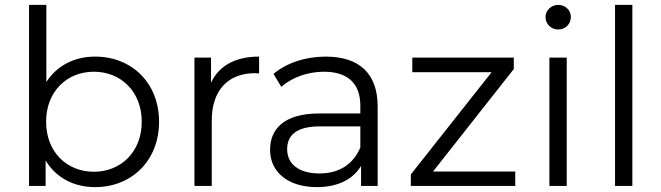

<svg xmlns="http://www.w3.org/2000/svg" viewBox="-20 -762 2711 787"><path d="M370 -530C286 -530 214 -494 170 -426V-742H99V0H167V-104C210 -33 283 5 370 5C520 5 632 -104 632 -263C632 -422 520 -530 370 -530ZM365 -58C253 -58 169 -140 169 -263C169 -386 253 -468 365 -468C476 -468 561 -386 561 -263C561 -140 476 -58 365 -58Z M845 -423V-526H777V0H848V-268C848 -392 915 -462 1025 -462C1030 -462 1036 -461 1042 -461V-530C945 -530 878 -493 845 -423Z M1315 -530C1232 -530 1154 -504 1101 -459L1133 -406C1176 -444 1240 -468 1308 -468C1406 -468 1457 -419 1457 -329V-297H1290C1139 -297 1087 -229 1087 -148C1087 -57 1160 5 1279 5C1366 5 1428 -28 1460 -82V0H1528V-326C1528 -462 1451 -530 1315 -530ZM1290 -51C1206 -51 1157 -89 1157 -150C1157 -204 1190 -244 1292 -244H1457V-158C1429 -89 1370 -51 1290 -51Z M1755 -59 2086 -479V-526H1670V-466H1995L1664 -47V0H2092V-59Z M2268 -641C2298 -641 2320 -664 2320 -693C2320 -720 2297 -742 2268 -742C2239 -742 2216 -719 2216 -692C2216 -664 2239 -641 2268 -641ZM2232 0H2303V-526H2232Z M2501 0H2572V-742H2501Z"/></svg>

Font: Montserrat Lite
Style: Regular
Weight: 400
Designer: Julieta Ulanovsky
Foundry: Julieta Ulanovsky
Version: Version 7.200;PS 007.200;hotconv 1.0.88;makeotf.lib2.5.64775